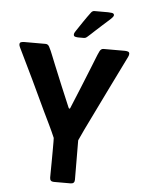

<svg xmlns="http://www.w3.org/2000/svg" viewBox="-58 -916 704 961"><g transform="rotate(5 293.5 -435.0)"><path d="M229 -20Q229 -26.4 229.2 -47.9Q229.5 -69.3 229.7 -97.7Q230 -126 230 -153.3Q230 -180.7 230 -199.5Q230 -218.3 229.5 -219.2Q215.8 -251.5 200.4 -283.2Q185.1 -314.9 169.9 -346.2Q133.8 -424.3 96.7 -501.5Q59.6 -578.6 22 -655.8Q17.6 -664.6 17.6 -670.9Q17.6 -680.2 25.4 -682.4Q33.2 -684.6 39.6 -684.6H147.9Q160.2 -684.6 166.5 -672.4Q176.8 -652.8 185.3 -630.4Q193.8 -607.9 202.6 -587.4Q224.1 -535.2 245.6 -482.9Q267.1 -430.7 289.6 -378.4Q290.5 -377 291.7 -374.5Q293 -372.1 294.9 -372.1Q297.4 -372.1 298.6 -374.8Q299.8 -377.4 300.3 -378.9Q322.3 -431.2 343.3 -483.4Q364.3 -535.6 385.3 -587.4Q393.1 -606 402.6 -630.9Q412.1 -655.8 420.4 -672.4Q427.2 -684.6 439 -684.6H546.9Q553.7 -684.6 561.5 -682.4Q569.3 -680.2 569.3 -670.9Q569.3 -664.1 564.9 -655.3Q525.4 -574.2 485.6 -493.9Q445.8 -413.6 406.7 -332Q393.1 -304.2 379.4 -276.1Q365.7 -248 353 -219.2L352.5 -216.8Q352.5 -168 353 -118.7Q353.5 -69.3 353.5 -20Q353.5 0 333.5 0H249Q229 0 229 -20ZM445.8 -869.6Q451.2 -869.6 463.6 -868.2Q476.1 -866.7 476.1 -857.9Q476.1 -851.6 469.5 -845Q462.9 -838.4 459 -834.5Q441.4 -818.8 423.8 -803Q406.2 -787.1 389.2 -771.5Q379.9 -762.7 370.1 -753.7Q360.4 -744.6 350.6 -736.3Q344.2 -731 336.9 -731H308.1Q301.8 -731 293.2 -732.9Q284.7 -734.9 284.7 -743.2Q284.7 -748 287.1 -752.9Q289.6 -757.8 292 -761.2Q308.6 -786.1 325.7 -811.5Q342.8 -836.9 360.8 -860.8Q367.7 -869.6 377 -869.6Z"/></g></svg>

Font: Belanosima
Style: Regular
Weight: 400
Designer: The DocRepair Project, Santiago Orozco
Foundry: Google
Version: Version 2.000